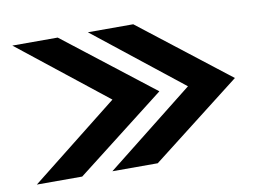

<svg xmlns="http://www.w3.org/2000/svg" viewBox="-63 -752 1002 721"><g transform="rotate(-10 438.5 -392.0)"><path d="M23 -127H196L537 -392L196 -657H23L358 -392ZM311 -127H484L825 -392L484 -657H311L646 -392Z"/></g></svg>

Font: Rabbid Highway Sign IV
Style: Bd
Weight: 400
Foundry: Cannot Into Space Fonts
Version: Version 0.277